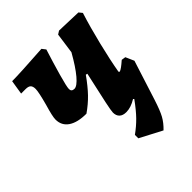

<svg xmlns="http://www.w3.org/2000/svg" viewBox="-188 -577 877 877"><g transform="rotate(-45 250.0 -139.0)"><path d="M488 -128 427 63Q410 116 396 141.5Q382 167 357 191L250 135V113Q282 90 307.5 64Q333 38 364 -5L360 -9Q326 12 296 12Q274 12 262.5 1Q251 -10 251 -30Q251 -41 260.5 -86Q270 -131 294 -238L286 -240Q254 -195 226 -166Q198 -137 162 -112Q105 -112 74 -133Q43 -154 43 -193Q43 -213 60 -270Q78 -336 78 -356Q78 -373 70.5 -380.5Q63 -388 45 -388H16L27 -457Q76 -457 226 -467L240 -449Q219 -383 202 -323Q185 -263 185 -248Q185 -231 204 -231Q221 -231 249 -264Q277 -297 312 -359L326 -459L342 -469L463 -465L476 -449Q454 -380 433 -294Q412 -208 401 -144L405 -140Q412 -142 423 -150Q434 -158 450 -172L470 -169Z"/></g></svg>

Font: Alegreya ExtraBold
Style: Italic
Weight: 800
Italic angle: -7°
Designer: Juan Pablo del Peral
Foundry: Huerta Tipografica
Version: Version 2.007; ttfautohint (v1.6)